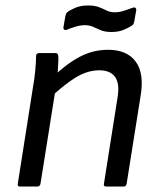

<svg xmlns="http://www.w3.org/2000/svg" viewBox="-20 -682 585 702"><path d="M368 0Q358 0 360 -10L410 -327Q418 -377 400.5 -401Q383 -425 343 -425Q317 -425 291 -415.5Q265 -406 234 -383.5Q203 -361 160 -323L173 -400Q222 -448 271 -474Q320 -500 375 -500Q444 -500 476 -457Q508 -414 494 -331L443 -10Q441 0 432 0ZM53 0Q43 0 45 -10L101 -366Q106 -392 109 -425.5Q112 -459 112 -477Q112 -488 124 -488H182Q187 -488 189.5 -486Q192 -484 193 -478Q194 -470 193 -453Q192 -436 191 -417.5Q190 -399 188 -386L185 -368L128 -10Q127 -6 124.5 -3Q122 0 117 0ZM388 -565Q364 -565 348.5 -571.5Q333 -578 320 -584Q307 -590 290 -590Q274 -590 254.5 -584Q235 -578 224 -573Q218 -571 214.5 -574Q211 -577 212 -583L219 -623Q220 -628 221.5 -631.5Q223 -635 227 -638Q237 -646 256.5 -654Q276 -662 302 -662Q326 -662 341.5 -656Q357 -650 370 -643.5Q383 -637 400 -637Q417 -637 436 -643.5Q455 -650 466 -654Q472 -656 475.5 -653Q479 -650 478 -644L471 -604Q470 -599 468.5 -595.5Q467 -592 463 -589Q453 -582 433.5 -573.5Q414 -565 388 -565Z"/></svg>

Font: Sofia Sans Hairline
Style: Italic
Weight: 1
Italic angle: -9°
Designer: Botio Nikoltchev, Ani Petrova
Foundry: lettersoup
Version: Version 4.102